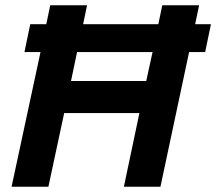

<svg xmlns="http://www.w3.org/2000/svg" viewBox="-20 -710 822 730"><path d="M73 -512 95 -618H156L171 -690H311L296 -618H582L597 -690H737L722 -618H782L760 -512H699L590 0H451L510 -280H224L164 0H24L134 -512ZM250 -402H536L560 -512H273Z"/></svg>

Font: Radio Canada SemiBold
Style: Italic
Weight: 600
Italic angle: -12°
Designer: Charles Daoud, Etienne Aubert Bonn, Alexandre Saumier Demers, Jacques Le Bailly
Foundry: Radio-Canada
Version: Version 2.104; ttfautohint (v1.8.4.7-5d5b);gftools[0.9.28.de